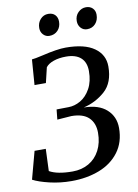

<svg xmlns="http://www.w3.org/2000/svg" viewBox="-102 -1024 787 1097"><g transform="rotate(-10 291.0 -476.0)"><path d="M184 -730Q272 -751 321 -751Q430 -751 486.5 -711Q543 -671 543 -603Q543 -509 489.5 -461Q436 -413 364 -396Q450 -395 496 -353.5Q542 -312 542 -246Q542 -164 499.5 -107Q457 -50 384.5 -22Q312 6 223 6Q157 6 96 -8.5Q35 -23 1 -41L44 -201H109L104 -73Q149 -47 238 -47Q291 -47 332 -70.5Q373 -94 396 -138Q419 -182 419 -240Q419 -296 386 -328Q353 -360 285 -360L203 -354L209 -412L278 -413Q314 -413 348.5 -433Q383 -453 406 -494.5Q429 -536 429 -596Q429 -647 399.5 -673.5Q370 -700 314 -700Q273 -700 241.5 -689Q210 -678 196 -659L175 -571H109L120 -718Q136 -719 184 -730ZM192 -887Q192 -917 210.5 -937.5Q229 -958 256 -958Q282 -958 296 -943Q310 -928 310 -904Q310 -873 291 -853Q272 -833 242 -833Q221 -833 206.5 -848.5Q192 -864 192 -887ZM410 -889Q410 -919 429.5 -938.5Q449 -958 475 -958Q499 -958 513.5 -943.5Q528 -929 528 -906Q528 -874 509.5 -853.5Q491 -833 461 -833Q439 -833 424.5 -849Q410 -865 410 -889Z"/></g></svg>

Font: Koeln Type Serif
Style: Italic
Weight: 400
Italic angle: -8°
Designer: Eben Sorkin
Foundry: Eben Sorkin
Version: Version 2.002